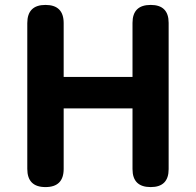

<svg xmlns="http://www.w3.org/2000/svg" viewBox="-20 -761 797 781"><path d="M165 0Q91 0 91 -74V-667Q91 -741 165 -741Q239 -741 239 -667V-448H519V-668Q519 -741 593 -741Q666 -741 666 -668V-370V-73Q666 0 593 0Q519 0 519 -73V-320H379H239V-74Q239 0 165 0Z"/></svg>

Font: GenSenRounded2 TW B
Style: Regular
Weight: 700
Version: Version 2.000;PS 2;hotconv 16.6.51;makeotf.lib2.5.65220 DEVE